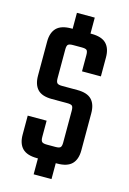

<svg xmlns="http://www.w3.org/2000/svg" viewBox="-119 -761 600 896"><g transform="rotate(15 180.5 -313.0)"><path d="M223.7 -604.4H137.5V-703.3H223.7ZM223.7 76.9H137.5V-22H223.7ZM232.3 -102V-255.4Q232.3 -273.5 226.7 -279Q221.1 -284.5 202.5 -284.5H128.7Q80.7 -284.5 59.3 -307.2Q37.9 -330 37.9 -373.4V-537.7Q37.9 -581.1 60.2 -603.7Q82.6 -626.2 131 -626.2H229.3Q277.7 -626.2 300 -603.7Q322.3 -581.1 322.3 -537.7V-445.7H231.1V-524.2Q231.1 -542.3 225.5 -547.8Q219.9 -553.3 201.3 -553.3H158.9Q141.2 -553.3 135.2 -547.8Q129.2 -542.3 129.2 -524.2V-385Q129.2 -367.7 135.2 -361.8Q141.2 -355.9 158.9 -355.9H232.4Q280.3 -355.9 301.9 -333.5Q323.5 -311.2 323.5 -267.8V-88.5Q323.5 -45.1 301.2 -22.5Q278.9 0 230.5 0H133.2Q84.8 0 62.3 -22.5Q39.9 -45.1 39.9 -88.5V-180.5H131.2V-102Q131.2 -84.7 137.2 -78.8Q143.2 -72.9 160.9 -72.9H202.5Q221.1 -72.9 226.7 -78.8Q232.3 -84.7 232.3 -102Z"/></g></svg>

Font: Teko Variable Light
Style: Regular
Weight: 300
Designer: Manushi Parikh, Jonny Pinhorn
Foundry: Indian Type Foundry
Version: Version 3.000